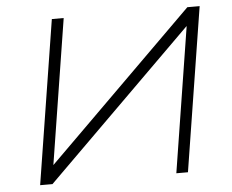

<svg xmlns="http://www.w3.org/2000/svg" viewBox="-51 -764 993 823"><g transform="rotate(-5 446.0 -352.5)"><path d="M89 0 201 -705H252L153 -81L784 -705H837L725 0H675L774 -624H773L142 0Z"/></g></svg>

Font: Nunito Sans 7pt SemiExpanded ExtraLight
Style: Italic
Weight: 250
Width: 6
Italic angle: -9°
Designer: Vernon Adams
Foundry: Vernon Adams
Version: Version 3.101;gftools[0.9.27]